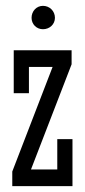

<svg xmlns="http://www.w3.org/2000/svg" viewBox="-20 -637 292 657"><path d="M27 -318H79V-408H160L22 -50V0H228V-161H176V-57H86L225 -417V-465H27ZM88 -576C88 -554 105 -537 127 -537C150 -537 168 -554 168 -576C168 -599 150 -617 127 -617C105 -617 88 -599 88 -576Z"/></svg>

Font: Stint Ultra Condensed
Style: Regular
Weight: 400
Width: 1
Designer: Astigmatic (AOETI)
Foundry: Astigmatic (AOETI)
Version: Version 1.000